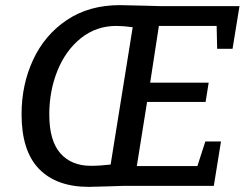

<svg xmlns="http://www.w3.org/2000/svg" viewBox="-20 -724 958 748"><path d="M824 -623H599L565 -402H793L781 -327H553L513 -77H749L780 -173H841L813 0H465L403 2L326 4Q200 4 132 -66Q64 -136 64 -279Q64 -394 109 -491Q154 -588 240.5 -646Q327 -704 447 -704L537 -702L609 -700H913L886 -534H826ZM497 -618Q460 -623 433 -623Q355 -623 295.5 -575.5Q236 -528 204 -449Q172 -370 172 -278Q172 -176 215 -127Q258 -78 334 -78Q369 -78 411 -83Z"/></svg>

Font: Bitter Pro Medium
Style: Italic
Weight: 500
Italic angle: -9°
Designer: Sol Matas, and Bitter project Authors
Foundry: Sol Matas
Version: Version 1.010